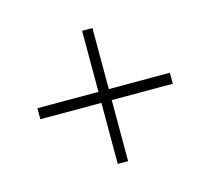

<svg xmlns="http://www.w3.org/2000/svg" viewBox="-69 -605 622 568"><g transform="rotate(-15 242.0 -321.0)"><path d="M444.8 -304.2H257.8V-117.2H226.1V-304.2H39.1V-337.9H226.1V-524.9H257.8V-337.9H444.8Z"/></g></svg>

Font: Montserrat Ultra Light
Style: Regular
Weight: 200
Designer: Julieta Ulanovsky
Foundry: Julieta Ulanovsky
Version: Version 3.001;PS 003.001;hotconv 1.0.70;makeotf.lib2.5.58329